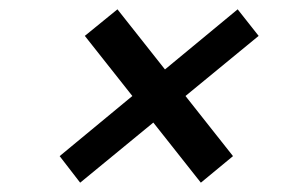

<svg xmlns="http://www.w3.org/2000/svg" viewBox="-20 -556 640 412"><path d="M232 -536 334 -407 490 -536 535 -479 378 -350 480 -221 411 -164 309 -293 152 -164 108 -221 264 -350 162 -479Z"/></svg>

Font: Epunda Sans Medium
Style: Italic
Weight: 500
Italic angle: -12.0243°
Designer: Simon Atzbach
Foundry: typofactur
Version: Version 2.204; ttfautohint (v1.8.4.7-5d5b)